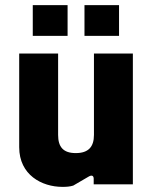

<svg xmlns="http://www.w3.org/2000/svg" viewBox="-20 -720 597 750"><path d="M224 10C240 10 253 9 266 5L326 -30C339 -38 346 -33 346 -22V0H499V-511H347V-193C347 -146 325 -122 276 -122C227 -122 207 -146 207 -193V-511H55V-145C55 -37 143 10 224 10ZM310 -580H445V-700H310ZM108 -580H244V-700H108Z"/></svg>

Font: Finlandica
Style: Bold
Weight: 700
Designer: Niklas Ekholm, Juho Hiilivirta, Jaakko Suomalainen
Foundry: Helsinki Type Studio
Version: Version 2.000;Glyphs 3.2 (3202)